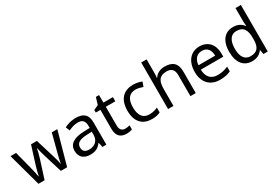

<svg xmlns="http://www.w3.org/2000/svg" viewBox="47 -1732 3891 2714"><g transform="rotate(-30 1992.5 -375.0)"><path d="M431 -303 523 -1H626L775 -537H685L610 -251C594 -190 578 -125 574 -92H570C565 -130 548 -189 534 -235L442 -537H346L251 -235C237 -191 222 -124 215 -91H211C206 -129 191 -193 176 -251L102 -537H11L158 -1H258L354 -302C372 -358 385 -415 390 -445H394C400 -415 414 -358 431 -303Z M1074 -545C1004 -545 938 -524 891 -499L918 -433C962 -454 1013 -474 1069 -474C1139 -474 1180 -444 1180 -355V-323L1089 -320C914 -315 832 -256 832 -149C832 -40 904 10 1001 10C1091 10 1134 -17 1181 -76H1185L1202 0H1266V-365C1266 -490 1204 -545 1074 -545ZM1100 -259 1179 -262V-214C1179 -110 1111 -61 1021 -61C963 -61 923 -88 923 -148C923 -216 966 -254 1100 -259Z M1611 -62C1562 -62 1527 -93 1527 -158V-468H1682V-536H1527V-659H1475L1440 -545L1363 -510V-468H1439V-156C1439 -26 1512 10 1596 10C1628 10 1667 3 1686 -6V-73C1669 -67 1637 -62 1611 -62Z M2008 10C2069 10 2110 0 2146 -19V-97C2109 -80 2065 -66 2007 -66C1906 -66 1854 -137 1854 -266C1854 -400 1905 -469 2012 -469C2049 -469 2096 -456 2128 -444L2155 -517C2123 -533 2068 -546 2014 -546C1870 -546 1763 -463 1763 -265C1763 -75 1865 10 2008 10Z M2361 -537V-760H2273V0H2361V-277C2361 -402 2398 -472 2518 -472C2600 -472 2638 -429 2638 -343V0H2725V-349C2725 -486 2659 -545 2529 -545C2460 -545 2396 -517 2362 -462H2356C2359 -483 2361 -511 2361 -537Z M3098 -546C2956 -546 2861 -440 2861 -264C2861 -85 2966 10 3119 10C3192 10 3240 -1 3295 -25V-102C3239 -78 3191 -65 3123 -65C3016 -65 2955 -130 2952 -251H3319V-304C3319 -450 3235 -546 3098 -546ZM3097 -474C3186 -474 3226 -412 3227 -321H2954C2963 -417 3013 -474 3097 -474Z M3645 10C3729 10 3780 -26 3812 -72H3816L3829 0H3900V-760H3812V-546C3812 -526 3816 -484 3818 -467H3812C3779 -511 3729 -546 3646 -546C3513 -546 3425 -451 3425 -267C3425 -83 3512 10 3645 10ZM3659 -63C3563 -63 3516 -137 3516 -265C3516 -392 3563 -473 3658 -473C3777 -473 3813 -399 3813 -266V-250C3813 -125 3772 -63 3659 -63Z"/></g></svg>

Font: Noto Sans Gurmukhi UI
Style: Regular
Weight: 400
Designer: Jelle Bosma - Monotype Design Team
Foundry: Monotype Imaging Inc.
Version: Version 2.004